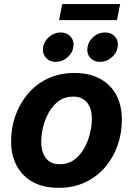

<svg xmlns="http://www.w3.org/2000/svg" viewBox="-20 -906 650 937"><path d="M266.1 10.7Q192.9 10.7 141.1 -17.3Q89.4 -45.4 61.8 -96.7Q34.2 -147.9 34.2 -216.3Q34.2 -282.2 55.4 -342Q76.7 -401.9 116.5 -448.7Q156.2 -495.6 213.4 -522.7Q270.5 -549.8 343.3 -549.8Q416.5 -549.8 468.3 -521.7Q520 -493.7 547.4 -442.6Q574.7 -391.6 574.7 -322.3Q574.7 -256.8 554 -197Q533.2 -137.2 493.2 -90.3Q453.1 -43.5 396 -16.4Q338.9 10.7 266.1 10.7ZM271.5 -104.5Q312 -104.5 341.6 -126Q371.1 -147.5 390.4 -181.4Q409.7 -215.3 418.9 -253.9Q428.2 -292.5 428.2 -326.2Q428.2 -359.4 418 -383.5Q407.7 -407.7 387.7 -421.1Q367.7 -434.6 337.4 -434.6Q296.9 -434.6 267.3 -413.3Q237.8 -392.1 218.8 -358.4Q199.7 -324.7 190.4 -286.4Q181.2 -248 181.2 -213.4Q181.2 -164.6 203.9 -134.5Q226.6 -104.5 271.5 -104.5ZM468.8 -604Q438 -604 419.9 -625Q401.9 -646 407.2 -675.8Q411.6 -706.1 436.8 -726.8Q461.9 -747.6 492.7 -747.6Q523.4 -747.6 541.3 -726.8Q559.1 -706.1 554.2 -675.8Q549.3 -646 524.2 -625Q499 -604 468.8 -604ZM252 -604Q221.7 -604 203.6 -625Q185.5 -646 190.4 -675.8Q195.3 -706.1 220.5 -726.8Q245.6 -747.6 275.9 -747.6Q306.6 -747.6 324.7 -726.8Q342.8 -706.1 337.9 -675.8Q333 -646 307.9 -625Q282.7 -604 252 -604ZM566.4 -886.2 550.8 -807.6H268.1L283.7 -886.2Z"/></svg>

Font: Inter 16pt
Style: Bold Italic
Weight: 700
Italic angle: -9.3988°
Version: Version 4.001;git-66647c0bb